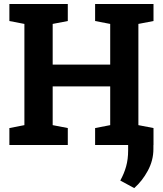

<svg xmlns="http://www.w3.org/2000/svg" viewBox="-20 -731 821 968"><path d="M27.3 0V-85.4L103 -100.1V-610.4L27.3 -625V-710.9H321.8V-625L245.6 -610.4V-405.3H535.6V-610.4L459.5 -625V-710.9H753.9V-625L677.7 -610.4V-100.1L753.9 -85.4V0H459.5V-85.4L535.6 -100.1V-295.4H245.6V-100.1L321.8 -85.4V0ZM656.7 217.3 586.4 179.2Q605.5 145 615.7 108.6Q626 72.3 626 27.3V-79.1H753.9L753.4 20.5Q753.4 77.6 725.3 129.6Q697.3 181.6 656.7 217.3Z"/></svg>

Font: Robotiche
Style: Bold
Weight: 700
Designer: Google
Version: Version 2.001